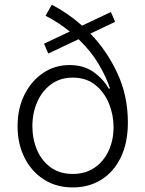

<svg xmlns="http://www.w3.org/2000/svg" viewBox="-20 -793 624 824"><path d="M474.1 -699.2 367.9 -648.8Q438.6 -575.6 483.7 -478.9Q528.8 -382.1 528.8 -267.4Q528.8 -180.4 498.6 -117.9Q468.4 -55.4 415.1 -22Q361.9 11.4 292.3 11.4Q221.6 11.4 168.3 -22.7Q115.1 -56.8 85.2 -116.3Q55.4 -175.8 55.4 -251.1Q55.4 -327.8 85.2 -387.1Q115.1 -446.4 165.5 -480.1Q215.9 -513.8 278.1 -513.8Q339.5 -513.8 381.6 -483.8Q423.7 -453.8 446.4 -413H452.4Q435 -464.8 402.3 -519.7Q369.7 -574.6 317.1 -624.6L187.1 -563.2L169 -605.5L279.5 -657.7Q256.7 -676.1 230.8 -693.2Q204.9 -710.2 175.4 -725.5L202.4 -772.7Q272.4 -736.2 332.4 -682.9L456 -741.5ZM292.3 -46.5Q346.6 -46.5 385.8 -73.3Q425.1 -100.1 446.2 -145.8Q467.3 -191.4 467.3 -247.5Q467.3 -300.8 447.3 -349.4Q427.2 -398.1 388.3 -429Q349.4 -459.9 292.3 -459.9Q238.3 -459.9 199.4 -431.3Q160.5 -402.7 139.7 -355.3Q119 -307.9 119 -251.1Q119 -196.4 138.8 -149.7Q158.7 -103 197.4 -74.8Q236.2 -46.5 292.3 -46.5Z"/></svg>

Font: Inter Zeller Light
Style: Regular
Weight: 300
Designer: Rasmus Andersson; Joe Bland
Foundry: zeller
Version: Version 3.015;git-dec3a8cb1